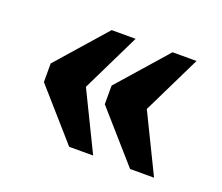

<svg xmlns="http://www.w3.org/2000/svg" viewBox="-79 -590 741 640"><g transform="rotate(20 291.5 -270.0)"><path d="M434 -63H519L418 -270L519 -477H434L281 -303V-237ZM218 -63H303L202 -270L303 -477H218L65 -303V-237Z"/></g></svg>

Font: Noto Serif Lao Black
Style: Regular
Weight: 900
Designer: Monotype Design Team
Foundry: Monotype Imaging Inc.
Version: Version 2.003